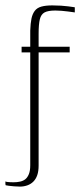

<svg xmlns="http://www.w3.org/2000/svg" viewBox="-22 -525 307 711"><path d="M-1 161Q-2 159 -2 156.5Q-2 154 -2 151.5Q-2 149 -2 147Q2 149 12.5 149.5Q23 150 28 150Q41 150 52.5 147.5Q64 145 72 138.5Q80 132 85 119.5Q90 107 90 87Q90 44 90 3Q90 -38 90 -79.5Q90 -121 90 -162.5Q90 -204 90 -246Q90 -288 90 -331Q83 -331 74.5 -331Q66 -331 58 -331Q58 -333 58 -336Q58 -339 58 -342Q58 -345 58 -347.5Q58 -350 58 -352Q66 -352 74.5 -352Q83 -352 90 -352Q90 -367 90 -382Q90 -397 90 -412Q91 -439 94.5 -456Q98 -473 106.5 -484.5Q115 -496 131 -500.5Q147 -505 172 -505Q189 -505 204 -504Q219 -503 230.5 -501.5Q242 -500 248.5 -499Q255 -498 255 -498Q255 -493 255 -489.5Q255 -486 255 -483.5Q255 -481 255 -479Q255 -479 248 -480Q241 -481 229.5 -482.5Q218 -484 206 -485Q194 -486 183 -486Q156 -486 143 -479Q130 -472 125.5 -453.5Q121 -435 121 -400Q121 -388 121 -376Q121 -364 121 -352Q150 -352 179 -352Q208 -352 236 -352Q236 -350 236 -347.5Q236 -345 236 -342Q236 -339 236 -336Q236 -333 236 -331Q208 -331 179 -331Q150 -331 121 -331Q121 -259 121 -189Q121 -119 121 -50Q121 19 121 88Q121 109 116 123.5Q111 138 101.5 147.5Q92 157 79 161.5Q66 166 52 166Q41 166 30 165Q19 164 11 163Q3 162 -1 161Z"/></svg>

Font: Genos Thin ExtraLight
Style: Regular
Weight: 250
Version: Version 1.010